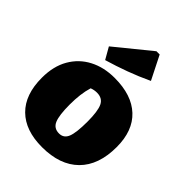

<svg xmlns="http://www.w3.org/2000/svg" viewBox="-236 -952 1088 1088"><g transform="rotate(45 307.5 -408.5)"><path d="M297 13Q163 13 90.5 -58.5Q18 -130 18 -265Q18 -357 55.5 -422Q93 -487 159 -521.5Q225 -556 311 -556Q448 -556 522 -486.5Q596 -417 596 -287Q596 -142 518 -64.5Q440 13 297 13ZM310 -110Q348 -110 362.5 -147Q377 -184 377 -271Q377 -356 360 -391Q343 -426 299 -426Q277 -426 256 -418Q246 -385 241.5 -348Q237 -311 237 -269Q237 -184 252.5 -147Q268 -110 310 -110ZM201 -589 161 -659 371 -830H397L468 -689Q402 -658 335.5 -633.5Q269 -609 201 -589Z"/></g></svg>

Font: Piazzolla SC Black
Style: Regular
Weight: 900
Designer: Juan Pablo del Peral
Foundry: Huerta Tipografica
Version: Version 1.330